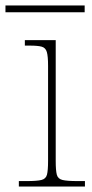

<svg xmlns="http://www.w3.org/2000/svg" viewBox="-38 -683 338 703"><path d="M31 0V-20H61Q97 -20 113.5 -24Q130 -28 134 -43.5Q138 -59 138 -94V-442Q138 -477 133.5 -492.5Q129 -508 115 -512Q101 -516 71 -516H53V-536H166V-94Q166 -59 170 -43.5Q174 -28 191 -24Q208 -20 245 -20H273V0ZM-18 -638V-663H272V-638Z"/></svg>

Font: Noto Serif Thin
Style: Regular
Weight: 100
Designer: Monotype Design Team
Foundry: Monotype Imaging Inc.
Version: Version 2.015